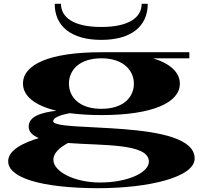

<svg xmlns="http://www.w3.org/2000/svg" viewBox="-20 -775 1066 1011"><path d="M514 -169C789 -169 927 -237 927 -334C927 -392 880 -439 786 -468H977V-500H516H514C239 -500 101 -435 101 -335C101 -271 160 -220 277 -192C195 -182 132 -162 131 -109C131 -81 151 -61 185 -48C101 -23 23 16 23 74C23 161 196 215 495 216C764 216 1006 158 1005 59C1004 -152 260 -75 260 -137C260 -157 304 -171 347 -179C395 -173 451 -169 514 -169ZM514 -202C395 -202 343 -266 343 -335C343 -403 395 -468 514 -468C632 -468 685 -402 685 -334C685 -266 633 -202 514 -202ZM301 -755H268C268 -637 355 -565 513 -565C672 -565 758 -637 758 -755H726C726 -685 662 -633 513 -633C365 -633 301 -685 301 -755ZM261 66C261 32 292 3 338 -22C523 -8 764 -21 764 76C764 133 655 186 506 186C373 186 261 129 261 66Z"/></svg>

Font: Sprat Extended
Style: Bold
Weight: 700
Width: 9
Designer: Ethan Nakache
Foundry: Collletttivo
Version: Version 2.000;Glyphs 3.2 (3217)